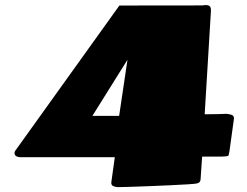

<svg xmlns="http://www.w3.org/2000/svg" viewBox="-20 -745 995 775"><path d="M457.5 10.3Q446.8 10.3 438 6.6Q429.2 2.9 429.2 -6.8V-8.3L443.4 -110.4H65.9Q38.6 -110.4 38.6 -127.4Q38.6 -130.9 41 -135.7L461.9 -722.7L788.6 -723.1Q794.9 -722.7 800.5 -723.6Q806.2 -724.6 811 -724.6Q830.6 -724.6 831.1 -708L831.5 -702.1L806.2 -283.7Q842.8 -284.2 859.9 -284.4Q877 -284.7 883.8 -285.2Q890.6 -285.6 894.5 -285.6Q904.8 -284.7 914.6 -281.5Q924.3 -278.3 924.3 -267.6Q924.3 -263.2 923.8 -262.2L905.8 -131.8Q903.3 -123.5 903.3 -119.4Q903.3 -115.2 891.1 -113.8Q878.9 -112.3 839.8 -112.8H795.9L789.6 -20.5Q789.1 -15.6 786.6 -11.5Q784.2 -7.3 776.4 -4.9Q769.5 -2.9 738.5 -1Q707.5 1 664.6 2.9Q621.6 4.9 577.9 6.6Q534.2 8.3 501 9.3Q467.8 10.3 457.5 10.3ZM353 -277.3H460.9L494.6 -503.9Z"/></svg>

Font: Seymour One
Style: Regular
Weight: 400
Designer: Vernon Adams
Foundry: Vernon Adams
Version: Version 1.100; ttfautohint (v1.8.4.7-5d5b);gftools[0.9.33]